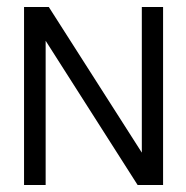

<svg xmlns="http://www.w3.org/2000/svg" viewBox="-20 -547 535 551"><path d="M448 -527V-16H375L111 -430V-16H49V-527H120L387 -109V-527Z"/></svg>

Font: Ekushey Buriganga
Style: Regular
Weight: 400
Designer: Al Mamun Sumon
Foundry: Al Mamun Sumon
Version: Version 1.0